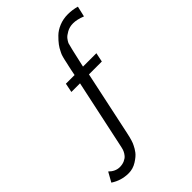

<svg xmlns="http://www.w3.org/2000/svg" viewBox="-269 -843 1158 1158"><g transform="rotate(-45 310.0 -264.0)"><path d="M5.9 170.9 40 109.9Q70.8 140.6 107.9 141.1Q130.9 141.1 148.9 133.1Q167 125 176.5 113.5Q186 102.1 191.4 90.1Q196.8 78.1 198.2 69.8L200.2 62L295.9 -386.2H222.2L233.9 -444.8H308.1Q311 -460.9 315.4 -481.9Q319.8 -502.9 322 -512Q324.2 -521 327.1 -534.4Q330.1 -547.9 331.1 -553Q332 -558.1 334.5 -566.7Q336.9 -575.2 337.9 -578.6Q338.9 -582 340.8 -587.4Q342.8 -592.8 345 -596.9Q347.2 -601.1 350.1 -606.9Q357.9 -624 371.3 -642.1Q384.8 -660.2 407.5 -682.6Q430.2 -705.1 464.6 -719Q499 -732.9 538.1 -732.9Q577.1 -732.9 613.8 -722.2L598.1 -654.8Q555.2 -671.9 522 -671.9Q492.2 -671.9 468 -658.4Q443.8 -645 433.8 -632.1Q423.8 -619.1 418 -606.9Q413.1 -594.7 379.9 -444.8H494.1L481.9 -386.2H372.1L284.2 26.9Q272 85 259.8 106.9Q251 126 236.6 145Q222.2 164.1 189.7 184.6Q157.2 205.1 120.1 205.1Q57.6 205.1 5.9 170.9Z"/></g></svg>

Font: CMU Sans Serif
Style: Oblique
Weight: 500
Italic angle: -12°
Version: Version 0.7.0